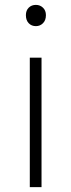

<svg xmlns="http://www.w3.org/2000/svg" viewBox="-20 -766 291 786"><path d="M102 0V-530H150V0ZM127 -659Q109 -659 97.5 -671Q86 -683 86 -704Q86 -723 97.5 -734.5Q109 -746 127 -746Q144 -746 156 -734.5Q168 -723 168 -704Q168 -683 156 -671Q144 -659 127 -659Z"/></svg>

Font: Noto Sans HK Thin ExtraLight
Style: Regular
Weight: 250
Version: Version 2.004-H2;hotconv 1.0.118;makeotfexe 2.5.65603